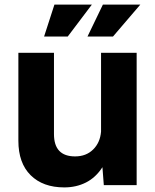

<svg xmlns="http://www.w3.org/2000/svg" viewBox="-20 -806 676 836"><path d="M260 10Q167 10 113.5 -43Q60 -96 60 -193V-576H215V-222Q215 -125 307 -125Q355 -125 385.5 -155Q416 -185 420 -233V-576H575V0H432L426 -78Q397 -33 354.5 -11.5Q312 10 260 10ZM361 -647 428 -786H591L472 -647ZM172 -647 217 -786H380L275 -647Z"/></svg>

Font: BDO Grotesk
Style: Bold
Weight: 700
Designer: Deni Anggara
Foundry: Lokal Container
Version: Version 2.000